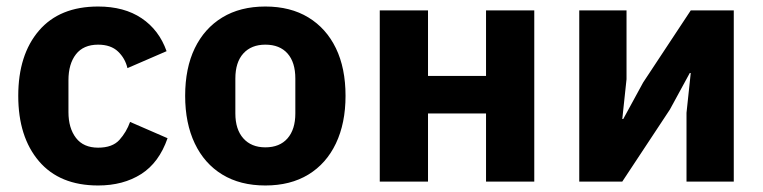

<svg xmlns="http://www.w3.org/2000/svg" viewBox="-20 -557 2340 589"><path d="M281 12Q163 12 99.5 -62.5Q36 -137 36 -263Q36 -389 99.5 -463Q163 -537 281 -537Q361 -537 414.5 -501Q468 -465 491 -400L371 -348Q364 -378 342 -399Q320 -420 281 -420Q236 -420 213 -390.5Q190 -361 190 -311V-213Q190 -164 213 -134Q236 -104 281 -104Q325 -104 346.5 -128Q368 -152 379 -183L494 -133Q468 -58 413 -23Q358 12 281 12Z M794 12Q717 12 662 -21.5Q607 -55 577.5 -117Q548 -179 548 -263Q548 -348 577.5 -409Q607 -470 662 -503.5Q717 -537 794 -537Q871 -537 926 -503.5Q981 -470 1010.5 -409Q1040 -348 1040 -263Q1040 -179 1010.5 -117Q981 -55 926 -21.5Q871 12 794 12ZM794 -105Q838 -105 862 -132.5Q886 -160 886 -209V-316Q886 -366 862 -393Q838 -420 794 -420Q751 -420 726.5 -393Q702 -366 702 -316V-209Q702 -160 726.5 -132.5Q751 -105 794 -105Z M1145 0V-525H1293V-324H1471V-525H1619V0H1471V-209H1293V0Z M1757 0V-525H1902V-314L1889 -192H1892L1953 -304L2099 -525H2231V0H2086V-211L2099 -333H2096L2035 -221L1889 0Z"/></svg>

Font: IBM Plex Sans
Style: Bold
Weight: 700
Designer: Mike Abbink, Paul van der Laan, Pieter van Rosmalen
Foundry: Bold Monday
Version: Version 3.201